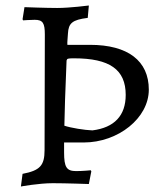

<svg xmlns="http://www.w3.org/2000/svg" viewBox="-20 -666 583 698"><path d="M56 12C56 12 121 0 172 0C219 0 303 3 303 3L312 -43L310 -47C310 -47 281 -44 257 -44C222 -44 213 -58 213 -112V-148H284C410 -148 521 -237 521 -340C521 -445 445 -503 307 -503H225C224 -513 226 -523 227 -544C229 -582 243 -594 299 -601L303 -646C303 -646 234 -637 188 -637C147 -637 69 -640 69 -640L62 -596L64 -592C64 -592 91 -594 106 -594C136 -594 143 -582 143 -540L142 -120C142 -64 125 -46 62 -34ZM316 -192C287 -193 238 -201 214 -209C215 -260 217 -331 222 -446C224 -453 226 -454 249 -454C379 -454 437 -413 437 -321C437 -246 396 -202 316 -192Z"/></svg>

Font: Alegreya SC
Style: Regular
Weight: 400
Designer: Juan Pablo del Peral
Foundry: Huerta Tipografica
Version: Version 2.007;PS 002.007;hotconv 1.0.88;makeotf.lib2.5.64775